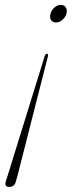

<svg xmlns="http://www.w3.org/2000/svg" viewBox="-20 -604 289 773"><path d="M17 148.5Q6 148.5 3.2 142.2Q0.5 136 3 127.5Q4 124 5.5 119.2Q7 114.5 9 109L159.5 -377Q163 -387.5 169 -387.5Q175.5 -387.5 173 -377.5L49 109Q47.5 113.5 46.2 118Q45 122.5 43.5 128Q38 148.5 17 148.5ZM225 -584.5Q238.5 -584.5 245 -574Q251.5 -563.5 247.5 -549Q243 -534 230.8 -523.8Q218.5 -513.5 205.5 -513.5Q191.5 -513.5 185.2 -523.8Q179 -534 183.5 -549Q187.5 -563.5 199.5 -574Q211.5 -584.5 225 -584.5Z"/></svg>

Font: Fraunces 72pt Thin
Style: Italic
Weight: 100
Italic angle: -16°
Version: Version 1.000;[b76b70a41]